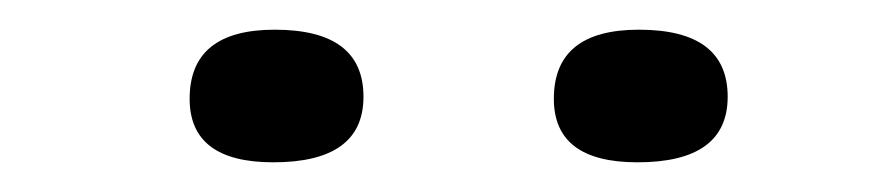

<svg xmlns="http://www.w3.org/2000/svg" viewBox="-20 -689 596 130"><path d="M412.6 -668.9Q472.7 -668.9 472.7 -623.5Q472.7 -579.1 411.6 -579.1Q355 -579.1 355 -622.1Q355 -668.9 412.6 -668.9ZM166 -668.9Q226.1 -668.9 226.1 -623.5Q226.1 -579.1 165 -579.1Q108.4 -579.1 108.4 -622.1Q108.4 -668.9 166 -668.9Z"/></svg>

Font: Comic Relief
Style: Regular
Weight: 400
Designer: Jeff Davis
Foundry: Loudifier
Version: Version 1.0